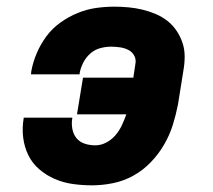

<svg xmlns="http://www.w3.org/2000/svg" viewBox="-20 -548 640 576"><path d="M256 8Q227 8 198.5 4Q170 0 144.5 -11Q119 -22 98 -40Q77 -58 65 -82.5Q53 -107 49.5 -135.5Q46 -164 51 -193V-195H197V-194Q194 -178 197 -161.5Q200 -145 209.5 -133.5Q219 -122 234 -117Q249 -112 266 -112Q283 -112 299 -120.5Q315 -129 326.5 -142.5Q338 -156 345.5 -172Q353 -188 359 -205H211L229 -315H380L386 -355Q389 -369 383 -380.5Q377 -392 365.5 -398Q354 -404 340 -406Q326 -408 313 -408Q297 -408 280.5 -403.5Q264 -399 251 -387.5Q238 -376 230 -360.5Q222 -345 219 -329V-325H73L74 -335Q79 -362 90.5 -389Q102 -416 119.5 -439.5Q137 -463 161.5 -480.5Q186 -498 213 -509Q240 -520 267.5 -524Q295 -528 323 -528Q344 -528 365.5 -526Q387 -524 407.5 -519Q428 -514 447 -506Q466 -498 482 -485.5Q498 -473 509.5 -456Q521 -439 527.5 -419.5Q534 -400 534 -378.5Q534 -357 530 -335L514 -235Q508 -204 498.5 -173.5Q489 -143 472.5 -114.5Q456 -86 432.5 -61.5Q409 -37 380 -21Q351 -5 319 1.5Q287 8 256 8Z"/></svg>

Font: Iosevka Aile Heavy
Style: Italic
Weight: 900
Italic angle: -9°
Designer: Belleve Invis
Foundry: Belleve Invis
Version: Version 31.1.0; ttfautohint (v1.8.4)